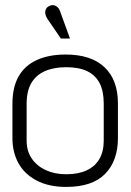

<svg xmlns="http://www.w3.org/2000/svg" viewBox="-20 -727 516 757"><path d="M217 -682Q214 -692 207 -698.5Q200 -705 191 -706.5Q182 -708 172 -702Q164 -698 160.5 -689.5Q157 -681 159 -671.5Q161 -662 166 -654L220 -575H256ZM445 -183V-319Q445 -412 392 -462Q339 -512 239 -512Q173 -512 125.5 -490.5Q78 -469 53.5 -426Q29 -383 29 -318V-183Q29 -127 52.5 -84Q76 -41 124 -15.5Q172 10 241 10Q344 10 394.5 -41.5Q445 -93 445 -183ZM389 -319V-173Q389 -130 372 -100.5Q355 -71 322 -55.5Q289 -40 241 -40Q196 -40 161 -56Q126 -72 105.5 -101.5Q85 -131 85 -173V-318Q85 -368 103.5 -399.5Q122 -431 157 -446.5Q192 -462 241 -462Q291 -462 323.5 -446.5Q356 -431 372.5 -399.5Q389 -368 389 -319Z"/></svg>

Font: AdventPro_ExpandedRegular
Style: ExpandedRegular
Weight: 400
Width: 7
Designer: VivaRado, Andreas Kalpakidis
Foundry: VivaRado, Andreas Kalpakidis
Version: Version 3.000